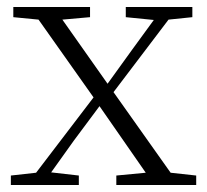

<svg xmlns="http://www.w3.org/2000/svg" viewBox="-20 -528 590 548"><path d="M339 -479 419 -471 357 -386 287 -289 158 -472 237 -479V-508H18V-479L90 -472L247 -250L83 -35L11 -27V0H205V-27L126 -36L191 -127L264 -225L396 -35L312 -27V0H540V-27L467 -35L304 -265L461 -472L529 -479V-508H339Z"/></svg>

Font: Noto Serif CJK SC ExtraLight
Style: Regular
Weight: 200
Designer: Ryoko NISHIZUKA 西塚涼子 (kana & ideographs); Frank Grießhammer (Latin, Greek & Cyrillic); Wenlong ZHANG 张文龙 (bopomofo); San
Foundry: Adobe
Version: Version 2.001;hotconv 1.1.0;makeotfexe 2.6.0